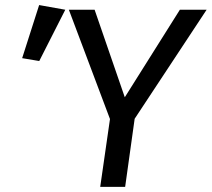

<svg xmlns="http://www.w3.org/2000/svg" viewBox="-20 -727 824 747"><path d="M66.2 -500.7 132.3 -707.3 234 -689.1 132.7 -489.6ZM679.8 -689.1H783.9L503.9 -264.9L466.9 0H369.9L407.9 -263.9L247.9 -689.1H348.1L465.5 -348.6Z"/></svg>

Font: Fira Sans Variable
Style: Italic
Weight: 397
Italic angle: -8°
Designer: Carrois Corporate & Edenspiekermann AG
Foundry: Carrois Corporate GbR & Edenspiekermann AG
Version: Version 4.202